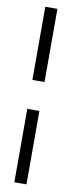

<svg xmlns="http://www.w3.org/2000/svg" viewBox="-91 -741 333 850"><g transform="rotate(10 76.0 -316.5)"><path d="M40.5 78H95V-252H40.5ZM40.5 -382H95V-711H40.5Z"/></g></svg>

Font: Anybody SemiExpanded Light
Style: Regular
Weight: 300
Width: 6
Version: Version 1.113;gftools[0.9.25]